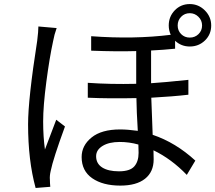

<svg xmlns="http://www.w3.org/2000/svg" viewBox="-20 -893 1060 945"><path d="M168.9 -762.7 258.8 -754.9Q247.1 -722.7 241.2 -689.5Q223.6 -608.4 208 -489.7Q192.4 -371.1 192.4 -294.9Q192.4 -219.7 201.2 -157.2Q213.9 -192.4 256.8 -303.7L299.8 -270.5Q241.2 -110.4 229.5 -51.8Q223.6 -26.4 225.6 -7.8Q225.6 6.8 227.5 26.4L155.3 32.2Q118.2 -103.5 118.2 -281.2Q118.2 -405.3 163.1 -692.4Q168.9 -739.3 168.9 -762.7ZM914.1 -828.1Q888.7 -828.1 871.6 -810.5Q854.5 -793 854.5 -767.6Q854.5 -742.2 871.6 -725.1Q888.7 -708 914.1 -708Q939.5 -708 957 -725.1Q974.6 -742.2 974.6 -767.6Q974.6 -793 956.5 -810.5Q938.5 -828.1 914.1 -828.1ZM662.1 -140.6Q662.1 -166 661.1 -181.6Q616.2 -194.3 569.3 -194.3Q516.6 -194.3 484.9 -174.8Q453.1 -155.3 453.1 -124Q453.1 -87.9 482.9 -68.8Q512.7 -49.8 565.4 -49.8Q619.1 -49.8 640.6 -73.7Q662.1 -97.7 662.1 -140.6ZM841.8 -692.4V-653.3Q786.1 -647.5 723.6 -644.5V-483.4Q786.1 -487.3 907.2 -500V-426.8Q832 -418 724.6 -412.1Q725.6 -377 728.5 -309.1Q731.4 -241.2 731.4 -229.5Q844.7 -191.4 941.4 -102.5L899.4 -32.2Q824.2 -110.4 735.4 -153.3Q736.3 -136.7 736.3 -108.4Q736.3 -46.9 693.8 -13.2Q651.4 20.5 572.3 20.5Q486.3 20.5 434.1 -15.6Q381.8 -51.8 381.8 -120.1Q381.8 -176.8 430.7 -216.3Q479.5 -255.9 571.3 -255.9Q608.4 -255.9 658.2 -249Q652.3 -343.8 651.4 -410.2Q518.6 -407.2 412.1 -412.1V-485.4Q522.5 -477.5 650.4 -480.5V-641.6Q554.7 -638.7 428.7 -643.6V-714.8Q639.6 -699.2 820.3 -721.7Q810.5 -744.1 810.5 -767.6Q810.5 -811.5 840.3 -842.3Q870.1 -873 914.1 -873Q957 -873 988.3 -841.8Q1019.5 -810.5 1019.5 -767.6Q1019.5 -723.6 988.8 -693.8Q958 -664.1 914.1 -664.1Q872.1 -664.1 841.8 -692.4Z"/></svg>

Font: GenEi Gothic M Regular
Style: Regular
Weight: 400
Designer: o_tamon (Modified); [Source Han Sans]
Ryoko NISHIZUKA  (kana & ideographs); Paul D. Hunt (Latin, Greek & Cyrillic); Wenl
Version: Version 1.1a;Original Version 1.004